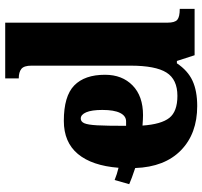

<svg xmlns="http://www.w3.org/2000/svg" viewBox="-40 -502 777 737"><g transform="rotate(90 348.5 -133.5)"><path d="M671 -185Q649 -194 624 -200Q616 -98 571 -44Q526 10 444 10Q349 10 308 -30Q267 -70 267 -148Q267 -214 308 -254Q349 -294 422 -294Q436 -294 462 -292Q457 -364 432.5 -395Q408 -426 348 -426Q285 -426 258.5 -384Q232 -342 232 -245V134Q232 163 244.5 173Q257 183 281 183V235H67V-388Q67 -416 56 -425.5Q45 -435 14 -435V-492H192L214 -424H223Q251 -466 290 -484Q329 -502 387 -502Q493 -502 557 -439.5Q621 -377 625 -264Q667 -250 687 -241ZM463 -229H446Q425 -229 413.5 -206Q402 -183 402 -138Q402 -97 411 -76Q420 -55 435 -55Q447 -55 453 -68.5Q459 -82 461 -117.5Q463 -153 463 -229Z"/></g></svg>

Font: Noto Serif Armenian Black Cond
Style: Regular
Weight: 900
Width: 3
Designer: Monotype Design team
Foundry: Monotype Imaging Inc.
Version: Version 1.000